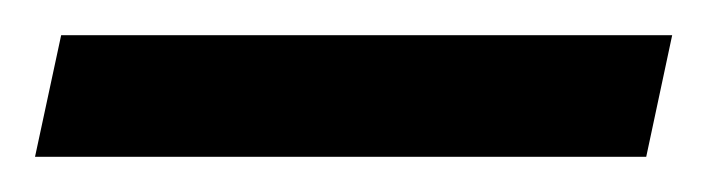

<svg xmlns="http://www.w3.org/2000/svg" viewBox="-29 70 398 108"><path d="M334.5 158.2H-9.3L5.4 89.8H349.1Z"/></svg>

Font: Open Sans Hebrew Condensed
Style: Bold Italic
Weight: 700
Width: 3
Italic angle: -12°
Foundry: Ascender Corporation, Yanek Iontef
Version: Version 2.001;PS 002.001;hotconv 1.0.70;makeotf.lib2.5.58329